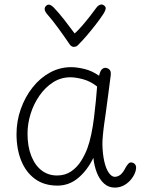

<svg xmlns="http://www.w3.org/2000/svg" viewBox="-20 -843 644 872"><path d="M55 -234Q55 -293 74.5 -348Q94 -403 128 -446Q162 -489 207 -513.5Q252 -538 303 -538Q328 -538 362.5 -530Q397 -522 430 -499Q435 -521 442.5 -528Q450 -535 458 -535Q468 -535 476.5 -527.5Q485 -520 483 -502Q479 -470 472.5 -421Q466 -372 460 -327Q458 -313 454 -285.5Q450 -258 447.5 -231Q445 -204 445 -189Q446 -144 453.5 -110.5Q461 -77 474 -58.5Q487 -40 501 -40Q515 -40 527 -49.5Q539 -59 550 -81Q556 -92 563 -99.5Q570 -107 579 -105Q588 -103 592.5 -98Q597 -93 598 -85.5Q599 -78 596 -67Q592 -51 579 -33Q566 -15 546 -3Q526 9 501 9Q473 9 452.5 -9.5Q432 -28 420 -58.5Q408 -89 404 -126Q377 -70 335.5 -35Q294 0 241 0Q181 0 139.5 -30Q98 -60 76.5 -113Q55 -166 55 -234ZM105 -236Q105 -178 122 -135Q139 -92 169 -69Q199 -46 239 -46Q276 -46 303 -64.5Q330 -83 348 -111.5Q366 -140 377 -170Q387 -197 394.5 -233Q402 -269 407 -309Q412 -349 415.5 -386Q419 -423 421 -450Q391 -474 357.5 -483Q324 -492 300 -492Q257 -492 221.5 -469.5Q186 -447 159.5 -409Q133 -371 119 -326Q105 -281 105 -236ZM417 -807Q425 -818 435 -821.5Q445 -825 454 -817Q462 -811 459.5 -801Q457 -791 449 -779Q434 -756 414.5 -731Q395 -706 375 -682.5Q355 -659 338 -642Q333 -636 327.5 -633Q322 -630 315 -630Q309 -630 303.5 -634Q298 -638 294 -645Q271 -679 244 -716Q217 -753 193 -780Q184 -791 183 -800Q182 -809 188 -815Q196 -824 205 -821.5Q214 -819 223 -810Q247 -785 272 -753Q297 -721 319 -691Q334 -704 353 -726Q372 -748 389.5 -770.5Q407 -793 417 -807Z"/></svg>

Font: Playpen Sans ExtraLight
Style: Regular
Weight: 250
Designer: Laura Meseguer, Veronika Burian, José Scaglione
Foundry: TypeTogether
Version: Version 1.001